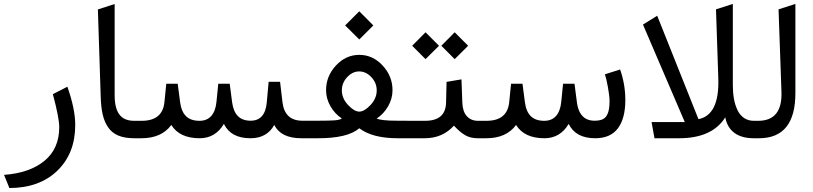

<svg xmlns="http://www.w3.org/2000/svg" viewBox="-37 -697 4097 968"><path d="M10.3 251 -16.6 184.6Q112.3 175.3 187 114Q261.7 52.7 261.7 -56.2Q261.7 -102.1 229.5 -222.2L302.7 -259.8Q342.3 -147.5 342.3 -66.9Q342.3 76.2 252.4 163.3Q162.6 250.5 10.3 251Z M649.9 -87.9Q658.7 -87.9 658.7 -52.7V-36.1Q658.7 0 649.9 0H640.1Q592.3 0 559.8 -13.4Q527.3 -26.9 508.3 -54.7Q489.3 -82.5 480.7 -119.9Q472.2 -157.2 470.7 -210.4L456.5 -649.4L541 -676.8V-217.3Q541 -151.9 564.7 -119.9Q588.4 -87.9 639.6 -87.9Z M792 -182.1 801.3 -274.9H858.9L871.1 -181.6Q877.4 -133.8 901.4 -110.8Q925.3 -87.9 968.8 -87.9Q1005.9 -87.9 1027.6 -111.8Q1049.3 -135.7 1054.2 -182.1L1063.5 -274.9H1121.1L1133.3 -181.2Q1139.6 -134.3 1162.8 -111.3Q1186 -88.4 1226.6 -88.4Q1263.2 -88.4 1283.7 -111.8Q1304.2 -135.3 1308.1 -182.1L1317.4 -284.7H1375L1387.2 -181.2Q1398.4 -89.8 1484.9 -88.4L1507.3 -87.9Q1516.1 -87.9 1516.1 -52.7V-36.1Q1516.1 0 1507.3 0H1481.9Q1379.9 0 1345.7 -66.9Q1308.6 0 1225.6 0Q1127 0 1091.8 -72.3Q1048.8 0 969.7 0Q868.2 0 826.7 -66.9Q777.3 0 676.3 0H644.5Q633.3 0 629.6 -8.3Q626 -16.6 626 -36.1V-52.7Q626 -71.8 629.6 -79.8Q633.3 -87.9 644.5 -87.9H677.2Q782.7 -87.9 792 -182.1Z M1862.3 -241.2Q1862.3 -279.3 1835.2 -308.1Q1808.1 -336.9 1773.9 -336.9Q1740.2 -336.9 1713.4 -308.1Q1686.5 -279.3 1686.5 -241.2Q1686.5 -201.2 1717.8 -167.7Q1749 -134.3 1774.4 -134.3Q1799.8 -134.3 1831.1 -167.7Q1862.3 -201.2 1862.3 -241.2ZM1941.9 -242.2Q1941.9 -199.7 1919.7 -161.1Q1897.5 -122.6 1862.3 -99.6Q1883.3 -88.4 1965.8 -88.4H2015.1Q2023.9 -88.4 2023.9 -52.7V-36.1Q2023.9 0 2015.1 0H1967.8Q1840.8 0 1774.4 -50.3Q1716.3 0 1566.9 0H1502Q1478.5 0 1478.5 -36.1V-52.7Q1478.5 -88.4 1502 -88.4H1567.4Q1624 -88.4 1650.1 -90.3Q1676.3 -92.3 1686.5 -99.6Q1651.4 -122.6 1629.2 -161.1Q1606.9 -199.7 1606.9 -242.2Q1606.9 -313 1656.7 -366.7Q1706.5 -420.4 1774.4 -420.4Q1842.3 -420.4 1892.1 -366.7Q1941.9 -313 1941.9 -242.2ZM1774.4 -640.1 1845.2 -568.8 1774.4 -498 1703.1 -568.8Z M2387.7 0H2371.6Q2335.4 0 2309.1 -14.9Q2282.7 -29.8 2251.5 -63.5Q2194.3 0 2104 0H2008.8Q1998.5 0 1994.9 -8.5Q1991.2 -17.1 1991.2 -36.1V-52.7Q1991.2 -71.8 1994.6 -79.8Q1998 -87.9 2008.8 -87.9H2106Q2209.5 -87.9 2211.9 -179.2L2214.4 -284.2L2289.6 -296.9L2293.9 -179.2Q2295.4 -134.8 2316.7 -111.3Q2337.9 -87.9 2373 -87.9H2387.7Q2396.5 -87.9 2396.5 -52.7V-36.1Q2396.5 0 2387.7 0ZM2255.4 -534.2 2323.2 -466.3 2255.4 -398.9 2188 -466.3ZM2108.4 -534.2 2176.3 -466.3 2108.4 -398.9 2041 -466.3Z M2963.9 0Q2865.2 0 2830.1 -72.3Q2787.1 0 2708 0Q2606.4 0 2564.9 -66.9Q2515.6 0 2414.6 0H2382.8Q2371.6 0 2367.9 -8.3Q2364.3 -16.6 2364.3 -36.1V-52.7Q2364.3 -71.8 2367.9 -79.8Q2371.6 -87.9 2382.8 -87.9H2415.5Q2521 -87.9 2530.3 -182.1L2539.6 -274.9H2597.2L2609.4 -181.6Q2615.7 -133.8 2639.6 -110.8Q2663.6 -87.9 2707 -87.9Q2744.1 -87.9 2765.9 -111.8Q2787.6 -135.7 2792.5 -182.1L2801.8 -274.9H2859.4L2871.6 -181.2Q2875.5 -149.9 2887.2 -129.2Q2898.9 -108.4 2917.2 -98.4Q2935.5 -88.4 2960 -88.4Q2987.8 -88.4 3003.7 -96.7Q3019.5 -105 3027.8 -126.7Q3036.1 -148.4 3036.1 -187Q3036.1 -213.4 3027.8 -258.5Q3019.5 -303.7 3012.7 -322.3L3089.4 -346.7Q3115.7 -272 3115.7 -192.9Q3115.7 -99.6 3078.1 -49.8Q3040.5 0 2963.9 0Z M3657.7 -268.1Q3657.7 -230 3663.3 -198.7Q3668.9 -167.5 3681.2 -141.8Q3693.4 -116.2 3714.4 -102.1Q3735.4 -87.9 3764.2 -87.9H3770Q3778.8 -87.9 3778.8 -52.7V-36.1Q3778.8 0 3770 0H3763.7Q3702.1 0 3665.8 -26.9Q3629.4 -53.7 3619.6 -105.5Q3553.7 0 3386.7 0H3262.7L3248 -81.5H3415.5L3204.6 -573.2L3276.4 -617.7L3484.4 -96.2Q3590.3 -117.2 3584.5 -300.8L3572.8 -649.9L3657.7 -677.2Z M3764.6 -87.9H3785.2Q3908.2 -87.9 3902.8 -234.4L3888.2 -649.9L3973.1 -677.2V-227.5Q3973.1 0 3789.6 0H3764.6Q3741.2 0 3741.2 -36.1V-52.7Q3741.2 -87.9 3764.6 -87.9Z"/></svg>

Font: Samim FD
Style: FD
Weight: 400
Foundry: DejaVu fonts team - Redesigned by Saber Rastikerdar
Version: Version 4.00 December 17, 2020